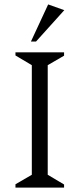

<svg xmlns="http://www.w3.org/2000/svg" viewBox="-20 -849 360 869"><path d="M50 0V-15L124 -58V-554L50 -598V-612H270V-597L196 -554V-58L270 -14V0ZM120 -661 198 -829 271 -803 143 -661Z"/></svg>

Font: Ancizar Serif Light
Style: Regular
Weight: 300
Designer: Cesar Puertas, Viviana Monsalve, Julian Moncada, Julian Prieto, Jose Castro, Felipe Aragon, Mariel Hernandez, Sara Alarc
Version: Version 8.100